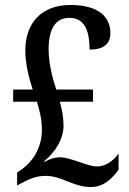

<svg xmlns="http://www.w3.org/2000/svg" viewBox="-20 -744 520 774"><path d="M347 10C402 10 437 -31 458 -60V-125C437 -96 406 -73 372 -73C349 -73 323 -83 300 -91C275 -99 245 -110 222 -110C203 -110 181 -104 159 -91L158 -94C204 -132 236 -184 236 -237C236 -273 230 -302 221 -334H355V-383H207C194 -421 176 -485 176 -545C176 -627 203 -672 260 -672C327 -672 341 -609 341 -544C398 -544 425 -567 425 -611C425 -675 378 -724 264 -724C150 -724 82 -654 82 -540C82 -485 98 -425 112 -383H33V-334H129C140 -298 149 -261 149 -222C149 -142 106 -89 70 -63L49 -48V4L65 -5C96 -22 127 -35 162 -35C196 -35 220 -26 249 -14C278 -3 307 10 347 10Z"/></svg>

Font: Noto Serif Sinhala Condensed Medium
Style: Regular
Weight: 500
Width: 3
Designer: Jelle Bosma - Monotype Design Team
Foundry: Monotype Imaging Inc.
Version: Version 2.007